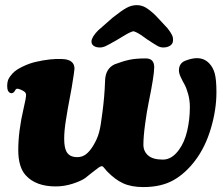

<svg xmlns="http://www.w3.org/2000/svg" viewBox="-20 -717 881 755"><path d="M444.3 -562.5Q408.2 -541.5 396 -535.9Q383.8 -530.3 372.6 -530.3Q356.9 -530.3 347.9 -537.1Q338.9 -543.9 339.8 -555.7Q341.8 -573.2 366.2 -597.7L422.9 -647.5Q458 -675.3 477.5 -686Q497.1 -696.8 517.6 -696.8Q536.6 -696.8 553 -687.3Q569.3 -677.7 591.3 -656.7L638.7 -606Q650.9 -590.3 656.2 -579.6Q661.6 -568.8 660.2 -555.7Q659.2 -543.9 648.4 -537.1Q637.7 -530.3 622.1 -530.3Q610.8 -530.3 599.9 -536.1Q588.9 -542 558.1 -562.5Q554.2 -565.4 545.9 -571.3Q537.6 -577.1 533.9 -579.6Q530.3 -582 524.7 -585.4Q519 -588.9 514.4 -590.8Q509.8 -592.8 504.9 -594.2Q498.5 -592.8 491 -589.4Q483.4 -585.9 478.5 -583Q473.6 -580.1 461.7 -573Q449.7 -565.9 444.3 -562.5ZM199.2 16.1Q121.1 16.1 81.5 -27.3Q51.8 -59.6 51.8 -127Q51.8 -201.7 73.2 -292.5Q82.5 -330.6 82.5 -344.7Q82.5 -353 71.8 -359.4Q61 -365.7 50.3 -368.2Q46.4 -368.7 42.5 -366.2Q42 -365.7 36.6 -356.9Q31.2 -349.6 22.9 -350.6Q8.3 -354.5 8.3 -377.9Q8.3 -394.5 12.9 -405Q17.6 -415.5 29.8 -428.7Q43.5 -443.4 71.8 -456.5Q100.1 -469.7 125 -474.6Q178.2 -486.8 223.6 -484.9Q272.9 -483.4 272.9 -446.8Q272.9 -439.5 261.7 -371.1Q260.7 -364.7 254.9 -334.7Q249 -304.7 246.6 -289.8Q244.1 -274.9 240 -249.8Q235.8 -224.6 234.1 -205.6Q232.4 -186.5 232.4 -171.4Q232.4 -138.7 240.7 -122.1Q252 -99.1 283.7 -99.1Q303.7 -99.1 318.4 -110.6Q333 -122.1 346.2 -143.6Q362.3 -169.9 369.4 -195.8Q376.5 -221.7 382.8 -275.4Q391.1 -337.9 393.1 -397Q393.6 -447.3 431.6 -464.4Q463.9 -476.6 488.8 -481.9Q513.7 -487.3 553.2 -487.3Q586.4 -487.3 586.4 -452.6Q586.4 -420.4 564.5 -313.5Q557.6 -280.8 550.8 -230.5Q543.9 -180.2 543.9 -147.9Q543.9 -122.1 562.5 -105.7Q581.1 -89.4 620.6 -89.4Q656.2 -89.4 684.1 -128.4Q705.6 -157.7 716.1 -202.6Q726.6 -247.6 726.6 -295.9Q726.6 -323.2 719.7 -347.7Q712.9 -372.1 705.1 -385.7Q697.3 -399.4 690.4 -414.3Q683.6 -429.2 683.6 -439.9Q683.6 -467.8 708 -478Q734.4 -488.3 754.4 -488.3Q784.2 -488.3 803.7 -466.8Q818.4 -451.2 824.7 -427Q831.1 -402.8 831.1 -354Q831.1 -285.6 809.3 -212.2Q787.6 -138.7 747.6 -85.9Q708.5 -34.2 660.9 -7.8Q613.3 18.6 543.5 18.6Q496.6 18.6 464.4 3.9Q432.1 -10.7 399.9 -44.4Q397.5 -46.9 392.8 -53Q388.2 -59.1 385.5 -61.3Q382.8 -63.5 379.9 -63.5Q376 -63.5 367.9 -58.1Q359.9 -52.7 341.1 -37.6Q322.3 -22.5 315.4 -17.1Q299.3 -5.4 265.9 5.4Q232.4 16.1 199.2 16.1Z"/></svg>

Font: Cooper* ExtraBold
Style: Italic
Weight: 800
Italic angle: -7°
Designer: Owen Earl
Foundry: indestructible type*
Version: Version 0.001